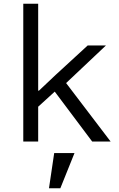

<svg xmlns="http://www.w3.org/2000/svg" viewBox="-20 -760 640 1031"><path d="M105 -740H185V-273H189L279 -358L451 -516H549L335 -314L574 0H475L274 -268L185 -187V0H105ZM271 62H380L304 251H243Z"/></svg>

Font: Lilex
Style: Regular
Weight: 400
Monospace: yes
Designer: Mike Abbink, Paul van der Laan, Pieter van Rosmalen, Mikhael Khrustik
Foundry: Mikhael Khrustik
Version: Version 2.510